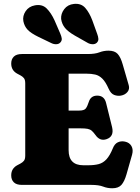

<svg xmlns="http://www.w3.org/2000/svg" viewBox="-20 -989 747 1027"><path d="M40 -649Q40 -672.5 54 -686.2Q68 -700 97.5 -700H448.5Q488.5 -700 511.5 -709Q534.5 -718 560.5 -718Q593.5 -718 609.5 -700.5Q625.5 -683 636.5 -644L668.5 -533.5Q674.5 -512.5 661.8 -497Q649 -481.5 626.5 -477.5Q608.5 -474.5 590.8 -481.2Q573 -488 561.5 -513.5Q545 -551 527.5 -568.2Q510 -585.5 489.2 -590.2Q468.5 -595 441.5 -595H347V-397.5H403Q430.5 -397.5 439 -409Q447.5 -420.5 455 -444Q465.5 -477.5 500 -477.5Q538 -477.5 547.5 -438L579.5 -309Q591.5 -258.5 549.5 -244.5Q514.5 -232.5 490.5 -267Q480 -281.5 471.2 -289.2Q462.5 -297 448.8 -299.8Q435 -302.5 409.5 -302.5H347V-186Q347 -105 426 -105H451.5Q484.5 -105 508 -111.2Q531.5 -117.5 549.5 -137Q567.5 -156.5 583.5 -195.5Q592.5 -219 609.8 -227.5Q627 -236 648.5 -231.5Q672.5 -226.5 683.2 -207.5Q694 -188.5 686.5 -161.5L656.5 -56Q645.5 -18 629.5 0Q613.5 18 580.5 18Q554.5 18 531.5 9Q508.5 0 468.5 0H97.5Q68 0 54 -13.8Q40 -27.5 40 -51Q40 -88 73 -105.5L89 -114Q100.5 -120 107.8 -128.8Q115 -137.5 115 -157V-543Q115 -562.5 107.8 -571.2Q100.5 -580 89 -586L73 -594.5Q40 -612 40 -649ZM474 -879.5 500 -807.5Q505.5 -793 506.2 -781.2Q507 -769.5 497.5 -760Q488.5 -752 474.5 -752.5Q460.5 -753 448.5 -760L380.5 -798.5Q344 -819.5 327.5 -839.8Q311 -860 307 -887.5Q305 -915.5 323.5 -940Q342 -964.5 375.5 -968Q414 -972 436.2 -946.5Q458.5 -921 474 -879.5ZM272 -879.5 302.5 -809Q308.5 -795.5 310.2 -783.8Q312 -772 303 -762Q295 -753 281.2 -752.5Q267.5 -752 254.5 -758.5L184 -792.5Q146 -811 128.2 -829.5Q110.5 -848 105 -875.5Q100 -903.5 117 -929Q134 -954.5 167 -960.5Q205.5 -967.5 229.5 -943.8Q253.5 -920 272 -879.5Z"/></svg>

Font: Fraunces 9pt S100 Black
Style: Regular
Weight: 900
Version: Version 1.000; ttfautohint (v1.8.3)